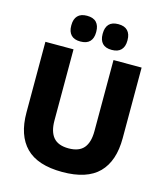

<svg xmlns="http://www.w3.org/2000/svg" viewBox="-123 -926 890 1035"><g transform="rotate(15 321.5 -409.0)"><path d="M321.7 15.4Q184.3 15.4 118.7 -50.8Q53.1 -117 53.1 -244.8V-639H210V-242.2Q210 -179.8 236.8 -148.1Q263.7 -116.4 321.7 -116.4Q379.8 -116.4 406.5 -148.1Q433.1 -179.8 433.1 -242.2V-639H590V-244.8Q590 -117 524.6 -50.8Q459.3 15.4 321.7 15.4ZM234 -689.3Q199.4 -689.3 182.2 -707.6Q165 -725.9 165 -758.9V-762.7Q165 -796.1 182.2 -814.4Q199.4 -832.8 234 -832.8Q269.6 -832.8 286.8 -814.4Q303.9 -796.1 303.9 -762.7V-758.9Q303.9 -725.9 286.8 -707.6Q269.6 -689.3 234 -689.3ZM409.1 -689.3Q374 -689.3 357 -707.6Q340.1 -725.9 340.1 -758.9V-762.7Q340.1 -796.1 357 -814.4Q374 -832.8 409.1 -832.8Q443.8 -832.8 461.1 -814.4Q478.4 -796.1 478.4 -762.7V-758.9Q478.4 -725.9 461.1 -707.6Q443.8 -689.3 409.1 -689.3Z"/></g></svg>

Font: Anek Latin Medium
Style: Regular
Weight: 500
Designer: Yesha Goshar
Foundry: Ek Type
Version: Version 1.003